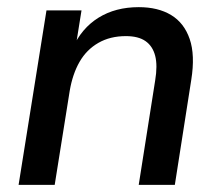

<svg xmlns="http://www.w3.org/2000/svg" viewBox="-20 -517 616 537"><path d="M32 0 110 -488H208L191 -382H183Q208 -438 255.5 -467.5Q303 -497 368 -497Q422 -497 458.5 -475Q495 -453 510.5 -408Q526 -363 515 -294L469 0H368L414 -292Q421 -334 414 -361Q407 -388 387 -402Q367 -416 332 -416Q288 -416 255 -397Q222 -378 202.5 -344Q183 -310 175 -263L133 0Z"/></svg>

Font: Nunito Sans 12pt ExtraLight 12pt SemiBold
Style: Italic
Weight: 600
Italic angle: -9°
Version: Version 3.101;gftools[0.9.27]